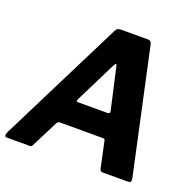

<svg xmlns="http://www.w3.org/2000/svg" viewBox="-135 -878 1035 1014"><g transform="rotate(20 382.5 -371.0)"><path d="M4 0Q-5 0 -6 -8Q-7 -16 1 -33L348 -726Q354 -737 361.5 -739.5Q369 -742 380 -742H530Q541 -742 546 -734Q551 -726 552 -716L702 -23Q704 -15 701 -7.5Q698 0 689 0H543Q529 0 526 -18L495 -163Q494 -171 483 -171H241Q230 -171 224 -159L148 -9Q146 -3 142.5 -1.5Q139 0 130 0H4ZM461 -304Q476 -304 472 -321L420 -552Q419 -562 414.5 -562Q410 -562 405 -552L289 -319Q285 -309 286.5 -306.5Q288 -304 295 -304Z"/></g></svg>

Font: Libre Franklin
Style: Bold Italic
Weight: 700
Italic angle: -8°
Designer: Pablo Impallari, Rodrigo Fuenzalida, Nhung Nguyen
Foundry: Impallari Type
Version: Version 3.000